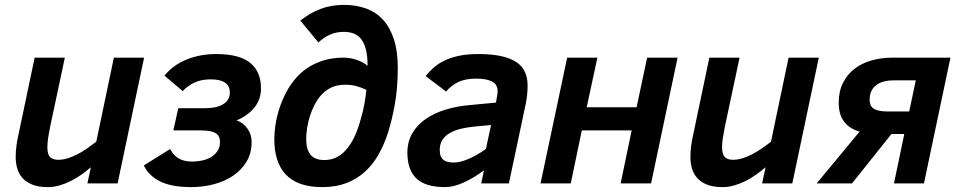

<svg xmlns="http://www.w3.org/2000/svg" viewBox="-20 -747 3906 782"><path d="M244.1 -512.2 184.1 -230Q178.7 -203.6 175.8 -183.3Q172.9 -163.1 172.9 -147.9Q172.9 -118.7 183.8 -107.4Q194.8 -96.2 216.8 -96.2Q235.8 -96.2 255.6 -102.3Q275.4 -108.4 295.4 -118.7Q315.4 -128.9 334.7 -142.3Q354 -155.8 372.1 -169.9L443.8 -512.2H566.9L459 0H335.9L350.1 -65.9Q331.1 -49.3 310.1 -34.7Q289.1 -20 266.8 -9Q244.6 2 221.4 8.5Q198.2 15.1 174.8 15.1Q137.2 15.1 112.1 5.1Q86.9 -4.9 71.8 -21.7Q56.6 -38.6 50.3 -60.8Q43.9 -83 43.9 -106.9Q43.9 -129.9 46.9 -152.3Q49.8 -174.8 53.2 -189L121.1 -512.2Z M706.1 -306.2H813Q830.1 -306.2 848.4 -308.8Q866.7 -311.5 881.6 -318.6Q896.5 -325.7 906.2 -338.1Q916 -350.6 916 -370.1Q916 -397.9 896 -410.9Q876 -423.8 838.9 -423.8Q800.8 -423.8 772.9 -411.1Q745.1 -398.4 724.1 -376L649.9 -439Q686.5 -483.4 741.2 -505.1Q795.9 -526.9 860.8 -526.9Q955.1 -526.9 999 -491Q1043 -455.1 1043 -387.2Q1043 -343.3 1017.1 -310.1Q991.2 -276.9 943.8 -256.8Q971.2 -247.1 988 -223.1Q1004.9 -199.2 1004.9 -168.9Q1004.9 -123.5 984.4 -89.1Q963.9 -54.7 929.7 -31.5Q895.5 -8.3 851.1 3.4Q806.6 15.1 758.8 15.1Q677.2 15.1 630.9 -8.8Q584.5 -32.7 565.9 -73.2L672.9 -140.1Q688 -112.3 709.5 -100.6Q731 -88.9 763.2 -88.9Q781.2 -88.9 801.3 -92.8Q821.3 -96.7 837.9 -106.2Q854.5 -115.7 865.2 -131.1Q876 -146.5 876 -169.9Q876 -193.4 858.2 -204.6Q840.3 -215.8 796.9 -215.8H686Z M1477.1 -479Q1477.1 -520.5 1469.7 -547.4Q1462.4 -574.2 1449.5 -589.6Q1436.5 -605 1418.9 -611.1Q1401.4 -617.2 1380.9 -617.2Q1363.3 -617.2 1348.9 -614Q1334.5 -610.8 1322.3 -605.2Q1310.1 -599.6 1298.8 -591.8Q1287.6 -584 1276.9 -574.2L1203.1 -663.1Q1222.7 -678.2 1242.9 -690.2Q1263.2 -702.1 1284.9 -710.4Q1306.6 -718.8 1330.6 -722.9Q1354.5 -727.1 1381.8 -727.1Q1430.7 -727.1 1470.9 -712.4Q1511.2 -697.8 1539.8 -666.7Q1568.4 -635.7 1584.2 -587.4Q1600.1 -539.1 1600.1 -471.2Q1600.1 -387.7 1587.9 -321Q1575.7 -254.4 1560.1 -206.1Q1544.4 -157.2 1521.2 -116.7Q1498 -76.2 1465.6 -46.9Q1433.1 -17.6 1390.4 -1.2Q1347.7 15.1 1293 15.1Q1240.2 15.1 1203.1 1.5Q1166 -12.2 1142.6 -37.8Q1119.1 -63.5 1108.2 -99.4Q1097.2 -135.3 1097.2 -180.2Q1097.2 -205.6 1101.8 -237.5Q1106.4 -269.5 1117.4 -303.7Q1128.4 -337.9 1146 -371.6Q1163.6 -405.3 1189.9 -434.1Q1224.6 -471.7 1272.9 -491.9Q1321.3 -512.2 1378.9 -512.2Q1406.7 -512.2 1432.9 -503.2Q1459 -494.1 1477.1 -479ZM1227.1 -180.2Q1227.1 -139.2 1244.4 -117.2Q1261.7 -95.2 1300.8 -95.2Q1347.2 -95.2 1379.9 -127Q1412.6 -158.7 1433.1 -211.9Q1445.8 -245.1 1456.3 -287.4Q1466.8 -329.6 1472.2 -380.9Q1452.1 -390.6 1432.1 -396.2Q1412.1 -401.9 1387.2 -401.9Q1350.6 -401.9 1325.9 -388.9Q1301.3 -376 1283.2 -354Q1270.5 -338.4 1260 -317.6Q1249.5 -296.9 1242.2 -273.7Q1234.9 -250.5 1231 -226.3Q1227.1 -202.1 1227.1 -180.2Z M1939.9 0 1951.2 -53.2Q1910.2 -22.5 1868.7 -3.7Q1827.1 15.1 1793.9 15.1Q1712.9 15.1 1676 -20Q1639.2 -55.2 1639.2 -125Q1639.2 -169.9 1659.4 -204.3Q1679.7 -238.8 1714.4 -262.7Q1749 -286.6 1794.7 -300.5Q1840.3 -314.5 1891.1 -318.8L2000 -329.1L2003.9 -352.1Q2004.9 -357.9 2005.9 -363.3Q2006.8 -368.7 2006.8 -374Q2006.8 -403.3 1984.1 -415Q1961.4 -426.8 1919.9 -426.8Q1873.5 -426.8 1844.2 -411.6Q1814.9 -396.5 1796.9 -374L1713.9 -437Q1727.5 -455.1 1746.1 -471.4Q1764.6 -487.8 1790.3 -500.2Q1815.9 -512.7 1849.6 -519.8Q1883.3 -526.9 1927.7 -526.9Q1983.4 -526.9 2021.7 -518.3Q2060.1 -509.8 2084 -493.4Q2107.9 -477.1 2118.4 -453.1Q2128.9 -429.2 2128.9 -397.9Q2128.9 -381.3 2127 -361.6Q2125 -341.8 2121.1 -323.2L2052.7 0ZM1980 -237.8 1916 -231.9Q1884.3 -229 1857.9 -222.7Q1831.5 -216.3 1812 -205.1Q1792.5 -193.8 1781.7 -177Q1771 -160.2 1771 -136.2Q1771 -120.6 1775.1 -110.8Q1779.3 -101.1 1786.9 -95.2Q1794.4 -89.4 1805.2 -87.2Q1815.9 -85 1829.1 -85Q1840.8 -85 1855.7 -88.6Q1870.6 -92.3 1887.5 -99.4Q1904.3 -106.4 1922.4 -116.7Q1940.4 -127 1959 -140.1Z M2631.8 0H2507.8L2552.7 -215.8H2349.6L2304.7 0H2181.6L2290 -512.2H2413.1L2369.6 -310.1H2572.8L2615.7 -512.2H2739.7Z M2992.2 -512.2 2932.1 -230Q2926.8 -203.6 2923.8 -183.3Q2920.9 -163.1 2920.9 -147.9Q2920.9 -118.7 2931.9 -107.4Q2942.9 -96.2 2964.8 -96.2Q2983.9 -96.2 3003.7 -102.3Q3023.4 -108.4 3043.5 -118.7Q3063.5 -128.9 3082.8 -142.3Q3102.1 -155.8 3120.1 -169.9L3191.9 -512.2H3314.9L3207 0H3084L3098.1 -65.9Q3079.1 -49.3 3058.1 -34.7Q3037.1 -20 3014.9 -9Q2992.7 2 2969.5 8.5Q2946.3 15.1 2922.9 15.1Q2885.3 15.1 2860.1 5.1Q2835 -4.9 2819.8 -21.7Q2804.7 -38.6 2798.3 -60.8Q2792 -83 2792 -106.9Q2792 -129.9 2794.9 -152.3Q2797.9 -174.8 2801.3 -189L2869.1 -512.2Z M3663.1 -201.2H3610.8L3450.2 0H3306.2L3481 -210.9Q3439 -223.1 3417.5 -252Q3396 -280.8 3396 -328.1Q3396 -374.5 3413.3 -409.2Q3430.7 -443.8 3460.4 -466.8Q3490.2 -489.7 3530.3 -501Q3570.3 -512.2 3615.2 -512.2H3851.1L3743.2 0H3621.1ZM3622.1 -419.9Q3600.1 -419.9 3581.8 -415.5Q3563.5 -411.1 3550.3 -401.6Q3537.1 -392.1 3529.5 -377Q3522 -361.8 3522 -340.8Q3522 -313.5 3540.5 -303.2Q3559.1 -293 3595.2 -293H3683.1L3710 -419.9Z"/></svg>

Font: Lorenzo Sans
Style: Bold Italic
Weight: 700
Italic angle: -12°
Foundry: Intel Corporation
Version: Version 1.00; ttfautohint (v1.5)